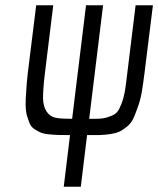

<svg xmlns="http://www.w3.org/2000/svg" viewBox="-20 -504 603 732"><path d="M118 -484 86 -226C83 -200 81 -177 80 -157C77 -120 76 -86 83 -62C91 -39 94 -23 111 -12C130 0 138 5 165 8C197 11 210 11 247 11L223 208H288L312 11C353 11 367 12 402 7C432 2 442 -4 464 -21C485 -38 492 -59 504 -92C519 -130 524 -172 531 -226L563 -484H497L465 -223C459 -173 456 -142 443 -108C432 -80 424 -69 401 -61C374 -50 356 -51 320 -51L373 -484H308L255 -51C227 -51 206 -52 192 -55C163 -61 145 -88 144 -129C144 -151 146 -182 151 -223L183 -484Z"/></svg>

Font: Gamestation Condensed
Style: Italic
Weight: 400
Width: 3
Designer: Jonas Hecksher
Foundry: Jonas Hecksher, Playtypeª, e-types AS
Version: Version 1.003